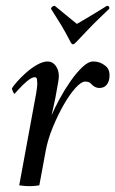

<svg xmlns="http://www.w3.org/2000/svg" viewBox="-20 -636 396 659"><path d="M230 -484Q226 -484 222 -492Q204 -527 190 -550Q176 -573 155 -606Q156 -611 160 -613.5Q164 -616 168 -616Q184 -603 201.5 -588.5Q219 -574 231.5 -564Q244 -554 244 -554Q244 -554 262 -564.5Q280 -575 304 -589.5Q328 -604 347 -616Q357 -616 355 -606Q332 -584 314.5 -567Q297 -550 280.5 -532.5Q264 -515 242 -492Q239 -489 236 -486.5Q233 -484 230 -484ZM300 -425Q316 -425 328.5 -418.5Q341 -412 348 -404Q356 -394 356 -377Q356 -358 347 -346Q338 -334 321 -334Q305 -334 292 -349Q286 -356 272 -356Q259 -356 239 -334Q219 -312 198.5 -276Q178 -240 161 -198.5Q144 -157 137 -119L115 0Q99 3 82 3Q64 3 46 0L104 -315Q105 -320 106.5 -331.5Q108 -343 108 -347Q108 -348 108 -349Q108 -356 107 -363.5Q106 -371 99 -371Q89 -371 73 -357.5Q57 -344 44.5 -330Q32 -316 30 -314Q28 -314 24.5 -321.5Q21 -329 21 -333Q25 -340 38 -355Q51 -370 69 -386Q87 -402 107 -413.5Q127 -425 144 -425Q160 -425 171 -410.5Q182 -396 182 -374Q182 -368 179.5 -353Q177 -338 174 -322Q170 -298 166 -281Q162 -264 157 -240Q167 -264 184 -295.5Q201 -327 221.5 -356.5Q242 -386 262.5 -405.5Q283 -425 300 -425Z"/></svg>

Font: Amiri
Style: Italic
Weight: 400
Italic angle: 10°
Designer: Khaled Hosny
Version: Version 0.113